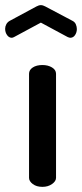

<svg xmlns="http://www.w3.org/2000/svg" viewBox="-58 -727 319 747"><path d="M107 0Q84 0 69.5 -11Q55 -22 55 -35V-440Q55 -455 69.5 -464.5Q84 -474 107 -474Q129 -474 144.5 -464.5Q160 -455 160 -440V-35Q160 -22 144.5 -11Q129 0 107 0ZM-12 -580Q-23 -580 -30.5 -590.5Q-38 -601 -38 -615Q-38 -624 -33.5 -632.5Q-29 -641 -20 -646L84 -702Q93 -707 101 -707Q109 -707 118 -702L222 -647Q233 -642 237 -632.5Q241 -623 241 -614Q241 -601 234 -590.5Q227 -580 215 -580Q213 -580 210.5 -581Q208 -582 205 -583L101 -639L-3 -583Q-5 -582 -7.5 -581Q-10 -580 -12 -580Z"/></svg>

Font: Dosis SemiBold
Style: Regular
Weight: 600
Designer: EdgarTolentino, PabloImpallari, IginoMarini
Foundry: EdgarTolentino, PabloImpallari, IginoMarini
Version: Version 3.001; ttfautohint (v1.8.2)